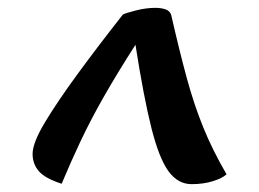

<svg xmlns="http://www.w3.org/2000/svg" viewBox="-20 -796 660 489"><path d="M468 -327Q433 -327 409 -360Q385 -393 365.5 -470.5Q346 -548 325 -682Q277 -607 243.5 -548Q210 -489 185 -436Q160 -383 137 -328Q94 -342 78.5 -360.5Q63 -379 63 -404Q63 -432 94.5 -484.5Q126 -537 178 -608Q230 -679 293 -759Q301 -763 326.5 -769.5Q352 -776 376 -776Q391 -776 402 -772Q413 -768 416 -758Q437 -666 455.5 -598Q474 -530 497.5 -472Q521 -414 557 -352Q546 -342 522 -334.5Q498 -327 468 -327Z"/></svg>

Font: Merienda SemiBold
Style: Regular
Weight: 600
Designer: Eduardo Rodriguez Tunni
Foundry: Eduardo Rodriguez Tunni
Version: Version 2.001; ttfautohint (v1.8.4.7-5d5b)